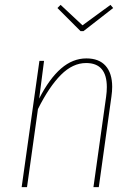

<svg xmlns="http://www.w3.org/2000/svg" viewBox="-20 -769 563 789"><path d="M441 -412Q441 -394 438 -373L386 0H364L416 -371Q419 -392 419 -411Q419 -510 334 -510Q279 -510 230.5 -461.5Q182 -413 136 -321L91 0H69L142 -519H161L141 -364Q183 -446 231 -487.5Q279 -529 335 -529Q387 -529 414 -498.5Q441 -468 441 -412ZM434 -749 445 -736 323 -641H311L216 -736L229 -749L319 -665Z"/></svg>

Font: Fira Sans Condensed Thin
Style: Italic
Weight: 250
Width: 3
Italic angle: -8°
Designer: Carrois Corporate & Edenspiekermann AG
Foundry: Carrois Corporate GbR & Edenspiekermann AG
Version: Version 4.203